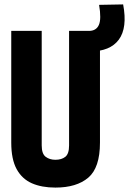

<svg xmlns="http://www.w3.org/2000/svg" viewBox="-20 -840 585 870"><path d="M31 -194V-700H169V-181Q169 -143 187 -129.5Q205 -116 231 -116Q259 -116 276 -129.5Q293 -143 293 -181V-700H433V-194Q433 -80 380 -35Q327 10 231 10Q169 10 124.5 -9.5Q80 -29 55.5 -73.5Q31 -118 31 -194ZM375 -607V-700H383Q416 -700 428 -727Q440 -754 429 -818L538 -820Q558 -714 518.5 -660.5Q479 -607 388 -607Z"/></svg>

Font: Georama Condensed
Style: Bold
Weight: 700
Width: 3
Designer: Jean-Baptiste Levee
Foundry: Production Type
Version: Version 1.000